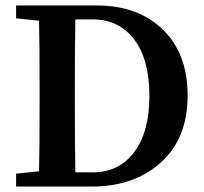

<svg xmlns="http://www.w3.org/2000/svg" viewBox="-20 -683 747 703"><path d="M256 -52H320Q415 -52 471 -125.5Q527 -199 527 -332Q527 -466 471 -539Q415 -612 319 -612H256Q254 -527 254 -353V-318Q254 -138 256 -52ZM39 -663H335Q485 -663 576 -575Q667 -487 667 -333Q667 -177 569.5 -88.5Q472 0 316 0H39V-47L123 -56Q125 -140 125 -318V-353Q125 -522 123 -607L39 -616Z"/></svg>

Font: TypoPRO Source Serif Pro
Style: Regular
Weight: 600
Designer: Frank Grießhammer
Foundry: Adobe Systems Incorporated
Version: Version 1.017;PS 1.0;hotconv 1.0.79;makeotf.lib2.5.61930